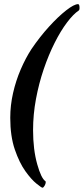

<svg xmlns="http://www.w3.org/2000/svg" viewBox="-20 -750 394 904"><path d="M28.3 -195.3Q28.3 -253.9 41.5 -312Q54.7 -370.1 77.6 -423.3Q100.6 -476.6 127.9 -518.6Q167 -576.2 210.4 -624Q253.9 -671.9 291.5 -701.2Q329.1 -730.5 347.7 -730.5Q354.5 -730.5 354.5 -711.9Q354.5 -704.1 351.6 -701.2Q325.2 -683.6 295.4 -644Q265.6 -604.5 237.3 -548.3Q209 -492.2 186 -424.8Q163.1 -357.4 149.4 -284.2Q135.7 -210.9 135.7 -137.7Q135.7 -45.9 155.3 23.4Q173.8 89.8 194.3 103.5Q195.3 104.5 195.3 108.4Q195.3 115.2 189.9 124.5Q184.6 133.8 179.7 133.8Q175.8 133.8 151.9 114.7Q127.9 95.7 99.6 56.2Q71.3 16.6 49.8 -45.9Q28.3 -108.4 28.3 -195.3Z"/></svg>

Font: Crimson Text
Style: Bold Italic
Weight: 700
Italic angle: -11°
Designer: Sebastian Kosch
Foundry: Sebastian Kosch
Version: Version 1.100; ttfautohint (v1.8.4)